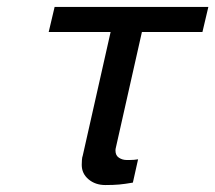

<svg xmlns="http://www.w3.org/2000/svg" viewBox="-20 -520 619 552"><path d="M388 -428 313 -95Q312 -92 312 -87Q312 -73 322 -66.5Q332 -60 344 -60H353Q359 -60 365 -60.5Q371 -61 377 -62L362 5Q339 9 322.5 10.5Q306 12 283 12Q254 12 234.5 -4.5Q215 -21 215 -46Q215 -51 215.5 -59.5Q216 -68 218 -73L298 -428H120L137 -500H579L562 -428Z"/></svg>

Font: Perun
Style: Italic
Weight: 400
Italic angle: -12°
Foundry: Copyright (c) Stefan Peev, Context Ltd, 2016
Version: Version 1.027